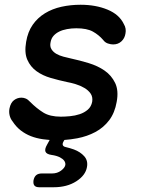

<svg xmlns="http://www.w3.org/2000/svg" viewBox="-20 -580 640 808"><path d="M145 208Q131 208 125 201Q119 194 121 179Q124 164 132.5 157Q141 150 156 150H199Q221 150 237 138Q253 126 255 114Q257 95 232 82Q218 75 197 72Q176 69 171.5 58.5Q167 48 178 29L189 9Q175 8 161 6Q133 2 110 -7Q87 -16 67.5 -31Q48 -46 33 -69Q24 -80 20.5 -94.5Q17 -109 20 -124Q25 -148 39 -158.5Q53 -169 70 -169Q80 -169 89 -165Q98 -161 107 -151Q134 -124 162 -106.5Q190 -89 236 -89Q253 -89 274.5 -91Q296 -93 315.5 -99.5Q335 -106 349.5 -118.5Q364 -131 368 -152Q371 -172 361.5 -186Q352 -200 335 -210Q318 -220 298 -226Q278 -232 261 -235Q228 -242 193.5 -252Q159 -262 133.5 -280.5Q108 -299 95 -328.5Q82 -358 90 -404Q97 -446 117.5 -475.5Q138 -505 169 -524Q200 -543 238.5 -551.5Q277 -560 319 -560Q383 -560 432.5 -539.5Q482 -519 501 -479Q507 -469 508.5 -459Q510 -449 508 -439Q505 -419 491 -406Q477 -393 456 -393Q446 -393 434 -397Q422 -401 414 -412Q396 -433 371 -447Q346 -461 301 -461Q281 -461 262 -457.5Q243 -454 229 -447Q215 -440 205.5 -429.5Q196 -419 193 -403Q189 -385 196.5 -373Q204 -361 217 -353.5Q230 -346 247 -341.5Q264 -337 278 -334Q315 -326 353 -314.5Q391 -303 420 -283Q449 -263 464.5 -231Q480 -199 471 -151Q463 -105 439.5 -74Q416 -43 381.5 -24.5Q347 -6 305 2Q278 7 251 9L247 16Q242 25 244.5 31Q247 37 257 39Q274 43 291 49Q318 59 334.5 77.5Q351 96 346 123Q340 158 301 183Q262 208 206 208Z"/></svg>

Font: Maple Mono NL Medium
Style: Italic
Weight: 500
Italic angle: -10°
Monospace: yes
Designer: subframe7536
Version: Version 7.000